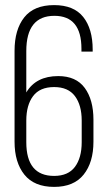

<svg xmlns="http://www.w3.org/2000/svg" viewBox="-20 -726 422 752"><path d="M192 -706Q269 -706 306 -659.5Q343 -613 343 -532V-524H299V-535Q299 -664 193 -664Q83 -664 83 -526V-364Q121 -428 208 -428Q278 -428 312 -381.5Q346 -335 346 -257V-171Q346 -90 307.5 -42Q269 6 192 6Q114 6 75.5 -42Q37 -90 37 -171V-527Q37 -610 75 -658Q113 -706 192 -706ZM192 -385Q136 -385 109.5 -349.5Q83 -314 83 -254V-169Q83 -37 192 -37Q247 -37 273.5 -72.5Q300 -108 300 -169V-254Q300 -314 273.5 -349.5Q247 -385 192 -385Z"/></svg>

Font: Bebas Neue Book
Style: Regular
Weight: 300
Designer: Ryoichi Tsunekawa
Foundry: Ryoichi Tsunekawa
Version: Version 1.003;PS 001.003;hotconv 1.0.88;makeotf.lib2.5.64775